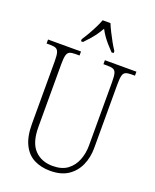

<svg xmlns="http://www.w3.org/2000/svg" viewBox="-169 -1027 916 1133"><g transform="rotate(20 289.0 -460.5)"><path d="M287 10Q229 10 185 -12.5Q141 -35 116.5 -85Q92 -135 92 -214V-607Q92 -643 87 -660.5Q82 -678 69.5 -683.5Q57 -689 33 -689H11V-714H218V-689H193Q169 -689 156.5 -683.5Q144 -678 139 -660Q134 -642 134 -605V-210Q134 -112 177 -67Q220 -22 291 -22Q349 -22 384 -48.5Q419 -75 435.5 -117.5Q452 -160 452 -207V-606Q452 -643 447.5 -660.5Q443 -678 430 -683.5Q417 -689 393 -689H368V-714H566V-689H545Q521 -689 508 -683.5Q495 -678 490.5 -660Q486 -642 486 -605V-205Q486 -146 464 -97Q442 -48 398.5 -19Q355 10 287 10ZM197 -784Q210 -803 225 -829Q240 -855 253.5 -882Q267 -909 275 -931H324Q333 -909 346.5 -882Q360 -855 374.5 -829Q389 -803 402 -784V-771H389Q370 -791 354.5 -808.5Q339 -826 325.5 -845Q312 -864 300 -887Q287 -864 273.5 -845Q260 -826 244.5 -808.5Q229 -791 210 -771H197Z"/></g></svg>

Font: Noto Serif Khmer Condensed ExtraLight
Style: Regular
Weight: 250
Width: 3
Designer: Danh Hong and the Monotype Design Team
Foundry: Monotype Imaging Inc.
Version: Version 2.004